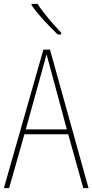

<svg xmlns="http://www.w3.org/2000/svg" viewBox="-20 -971 477 991"><path d="M174 -951H143V-944C177 -894 236 -833 278 -793H296V-802C255 -846 207 -899 174 -951ZM410 0H437L238 -715H204L0 0H27L106 -278H332ZM243 -607 325 -303H113L197 -606C206 -638 213 -662 220 -691C228 -660 235 -637 243 -607Z"/></svg>

Font: Noto Sans Devanagari Condensed Thin
Style: Regular
Weight: 100
Width: 3
Designer: Jelle Bosma - Monotype Design Team
Foundry: Monotype Imaging Inc.
Version: Version 2.004